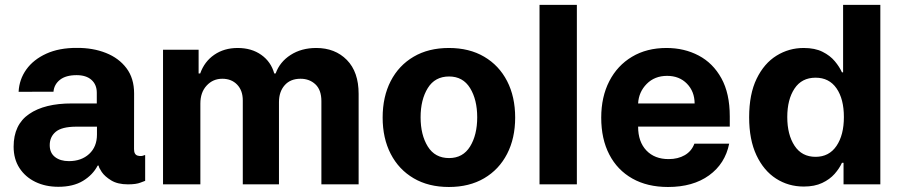

<svg xmlns="http://www.w3.org/2000/svg" viewBox="-20 -747 3651 778"><path d="M216.3 9.9Q164.4 9.9 123.4 -9.9Q82.4 -29.8 58.8 -66.2Q35.2 -102.6 35.2 -152.7Q35.2 -241.8 98 -285Q160.9 -328.1 271 -327.8H372.2V-371.4Q372.2 -404.1 350.7 -423.3Q329.2 -442.5 290.5 -442.5Q246.8 -442.5 223 -423.7Q199.2 -404.8 196.7 -375.4L55.4 -375Q57.9 -425.1 86.6 -465.4Q115.4 -505.7 167.6 -529.5Q219.8 -553.3 291.9 -552.9Q356.5 -553.3 409.1 -532.5Q461.6 -511.7 492.5 -470.7Q523.4 -429.7 523.4 -368.3L523.1 -142.8Q523.1 -120.4 538 -116.3Q552.9 -112.2 565.3 -118.3H568.2V-14.2Q566.8 -14.2 549.4 -7.1Q532 0 498.2 0Q456.7 0 430.6 -16Q404.5 -32 392.2 -50.2Q380 -68.5 380 -75.3V-76H375.7Q356.2 -38.4 316.4 -14.2Q276.6 9.9 216.3 9.9ZM259.2 -94.1Q309.7 -94.1 341.3 -123.2Q372.9 -152.3 372.9 -201.7V-233.7H287.6Q230.1 -233.3 205.8 -212.9Q181.5 -192.5 181.5 -158.7Q181.5 -127.5 202.9 -110.8Q224.4 -94.1 259.2 -94.1Z M640.6 0V-545.5H784.8V-449.2H791.2Q808.2 -497.5 848.2 -525Q888.1 -552.6 943.2 -552.6Q999.3 -552.6 1038.7 -524.7Q1078.1 -496.8 1091.3 -449.2H1096.9Q1113.6 -496.1 1157.5 -524.3Q1201.3 -552.6 1261.4 -552.6Q1337.7 -552.6 1385.5 -504.1Q1433.2 -455.6 1433.2 -366.8V0H1282.3V-337Q1282.3 -382.5 1258.2 -405.2Q1234 -427.9 1197.8 -427.9Q1156.6 -427.9 1133.5 -401.6Q1110.4 -375.4 1110.4 -333.1V0H963.8V-340.2Q963.8 -380.3 940.9 -404.1Q918 -427.9 880.7 -427.9Q843 -427.9 817.5 -400.4Q791.9 -372.9 791.9 -327.4V0Z M1799 10.7Q1716.3 10.7 1656.1 -24.7Q1595.9 -60 1563.2 -123.4Q1530.5 -186.8 1530.5 -270.6Q1530.5 -355.1 1563.2 -418.5Q1595.9 -481.9 1656.1 -517.2Q1716.3 -552.6 1799 -552.6Q1881.7 -552.6 1941.9 -517.2Q2002.1 -481.9 2034.8 -418.5Q2067.5 -355.1 2067.5 -270.6Q2067.5 -186.8 2034.8 -123.4Q2002.1 -60 1941.9 -24.7Q1881.7 10.7 1799 10.7ZM1799.7 -106.5Q1855.8 -106.5 1884.8 -153.4Q1913.7 -200.3 1913.7 -271.7Q1913.7 -343 1884.8 -390.1Q1855.8 -437.1 1799.7 -437.1Q1742.5 -437.1 1713.4 -390.1Q1684.3 -343 1684.3 -271.7Q1684.3 -200.3 1713.4 -153.4Q1742.5 -106.5 1799.7 -106.5Z M2317.5 -727.3V0H2166.2V-727.3Z M2686.8 10.7Q2603 10.7 2542.3 -23.6Q2481.5 -57.9 2448.9 -120.9Q2416.2 -183.9 2416.2 -270.2Q2416.2 -354.4 2448.9 -418Q2481.5 -481.5 2541 -517Q2600.5 -552.6 2680.8 -552.6Q2752.8 -552.6 2810.9 -522Q2869 -491.5 2903.1 -429.9Q2937.1 -368.3 2937.1 -275.6V-234H2565.7V-233.7Q2565.7 -172.6 2599.1 -137.4Q2632.5 -102.3 2689.3 -102.3Q2727.3 -102.3 2754.8 -118.3Q2782.3 -134.2 2793.7 -164.8H2934.7Q2918.3 -83.5 2853.2 -36.4Q2788 10.7 2686.8 10.7ZM2565.7 -327.8H2794.7Q2794.4 -376.4 2763.5 -408Q2732.6 -439.6 2683.2 -439.6Q2632.8 -439.6 2600.5 -407Q2568.2 -374.3 2565.7 -327.8Z M3236.9 8.9Q3174.7 8.9 3124.6 -23.3Q3074.6 -55.4 3045.1 -118.1Q3015.6 -180.8 3015.6 -272Q3015.6 -365.8 3046 -428.1Q3076.3 -490.4 3126.6 -521.5Q3176.8 -552.6 3236.5 -552.6Q3282.3 -552.6 3313 -537.1Q3343.8 -521.7 3362.7 -498.9Q3381.7 -476.2 3391.7 -453.8H3396.3V-727.3H3547.2V0H3398.1V-87.4H3391.7Q3381.4 -64.6 3361.9 -42.4Q3342.3 -20.2 3311.6 -5.7Q3280.9 8.9 3236.9 8.9ZM3284.8 -111.5Q3339.5 -111.5 3369.5 -155.7Q3399.5 -199.9 3399.5 -272.7Q3399.5 -345.9 3369.7 -389Q3339.8 -432.2 3284.8 -432.2Q3228.7 -432.2 3199.4 -388Q3170.1 -343.8 3170.1 -272.7Q3170.1 -201.3 3199.6 -156.4Q3229 -111.5 3284.8 -111.5Z"/></svg>

Font: Inter Zeller
Style: Bold
Weight: 700
Designer: Rasmus Andersson; Joe Bland
Foundry: zeller
Version: Version 3.015;git-dec3a8cb1